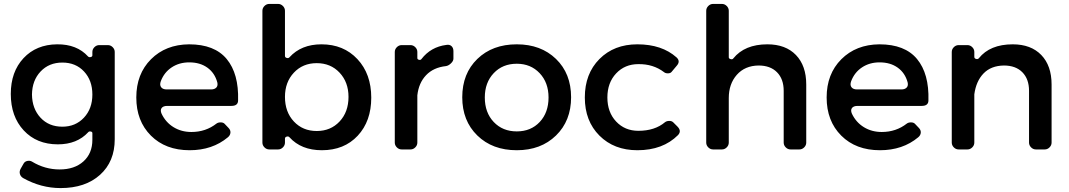

<svg xmlns="http://www.w3.org/2000/svg" viewBox="-20 -762 5451 979"><path d="M530 -532Q544 -532 554.5 -521.5Q565 -511 565 -497V-52Q565 62 490 129.5Q415 197 289 197Q189 197 98 146Q85 138 81.5 125Q78 112 85 99L101 71Q107 61 120 58.5Q133 56 143 62Q209 102 284 102Q360 102 405.5 61Q451 20 451 -49V-83Q451 -90 442.5 -91.5Q434 -93 430 -88Q373 -26 275 -26Q167 -26 101 -97Q35 -168 35 -283Q35 -396 100 -465.5Q165 -535 271 -536Q372 -537 429 -474Q434 -469 442.5 -471Q451 -473 451 -480V-497Q451 -511 461.5 -521.5Q472 -532 486 -532ZM298 -116Q365 -116 408 -162Q451 -208 451 -280Q451 -352 408.5 -397.5Q366 -443 298 -443Q230 -443 187 -397.5Q144 -352 143 -280Q144 -208 186.5 -162Q229 -116 298 -116Z M944 -536Q1074 -536 1136 -461Q1198 -386 1194 -250Q1194 -222 1160 -222H833Q812 -222 804 -211Q796 -200 804 -182Q825 -138 865 -113.5Q905 -89 956 -89Q1029 -89 1084 -132Q1092 -138 1105 -138Q1118 -138 1125 -131L1145 -110Q1156 -99 1155 -85.5Q1154 -72 1142 -62Q1063 4 947 4Q824 4 749.5 -70.5Q675 -145 675 -265Q675 -385 750 -460Q825 -535 944 -536ZM800 -348Q793 -329 801.5 -317.5Q810 -306 830 -306H1056Q1074 -306 1083 -315.5Q1092 -325 1088 -342Q1075 -390 1037.5 -417Q1000 -444 945 -444Q894 -444 855.5 -418.5Q817 -393 800 -348Z M1619 -536Q1732 -536 1802.5 -460.5Q1873 -385 1873 -264Q1873 -144 1804 -70Q1735 4 1621 4Q1516 4 1456 -62Q1451 -68 1442 -65.5Q1433 -63 1433 -55V-35Q1433 -21 1422.5 -10.5Q1412 0 1398 0H1353Q1339 0 1328.5 -10.5Q1318 -21 1318 -35V-707Q1318 -721 1328.5 -731.5Q1339 -742 1353 -742H1398Q1412 -742 1422.5 -731.5Q1433 -721 1433 -707V-477Q1433 -469 1442 -466.5Q1451 -464 1456 -470Q1516 -536 1619 -536ZM1757 -268Q1757 -343 1711.5 -391.5Q1666 -440 1595 -440Q1524 -440 1478.5 -391.5Q1433 -343 1433 -268Q1433 -191 1478.5 -142.5Q1524 -94 1595 -94Q1666 -94 1711.5 -142.5Q1757 -191 1757 -268Z M2073 -532Q2087 -532 2097.5 -521.5Q2108 -511 2108 -497V-466Q2108 -459 2116.5 -457Q2125 -455 2129 -461Q2177 -523 2256 -533Q2272 -536 2282 -527Q2292 -518 2292 -501V-463Q2292 -451 2279.5 -439Q2267 -427 2254 -425Q2190 -418 2152.5 -378.5Q2115 -339 2108 -276V-35Q2108 -21 2097.5 -10.5Q2087 0 2073 0H2028Q2014 0 2003.5 -10.5Q1993 -21 1993 -35V-497Q1993 -511 2003.5 -521.5Q2014 -532 2028 -532Z M2615 -536Q2738 -536 2815 -461.5Q2892 -387 2892 -266Q2892 -146 2815 -71Q2738 4 2615 4Q2491 4 2414 -71Q2337 -146 2337 -266Q2337 -387 2414 -461.5Q2491 -536 2615 -536ZM2615 -437Q2543 -437 2497.5 -389Q2452 -341 2452 -265Q2452 -188 2497.5 -140Q2543 -92 2615 -92Q2687 -92 2732 -140Q2777 -188 2777 -265Q2777 -341 2731.5 -389Q2686 -437 2615 -437Z M3230 -536Q3355 -536 3430 -469Q3451 -449 3430 -426L3404 -395Q3398 -388 3385.5 -388Q3373 -388 3366 -394Q3311 -436 3235 -435Q3166 -435 3121.5 -387.5Q3077 -340 3077 -265Q3077 -190 3121.5 -142.5Q3166 -95 3235 -95Q3319 -95 3371 -139Q3379 -145 3391.5 -145.5Q3404 -146 3412 -139L3434 -117Q3457 -94 3437 -73Q3360 4 3230 4Q3111 4 3036.5 -70.5Q2962 -145 2962 -265Q2962 -386 3036.5 -461Q3111 -536 3230 -536Z M3893 -536Q3986 -536 4038.5 -481.5Q4091 -427 4091 -331V-35Q4091 -21 4080.5 -10.5Q4070 0 4056 0H4011Q3997 0 3986.5 -10.5Q3976 -21 3976 -35V-299Q3976 -359 3942 -393.5Q3908 -428 3848 -428Q3778 -427 3737 -380.5Q3696 -334 3696 -262V-35Q3696 -21 3685.5 -10.5Q3675 0 3661 0H3616Q3602 0 3591.5 -10.5Q3581 -21 3581 -35V-707Q3581 -721 3591.5 -731.5Q3602 -742 3616 -742H3661Q3675 -742 3685.5 -731.5Q3696 -721 3696 -707V-470Q3696 -463 3705.5 -460.5Q3715 -458 3719 -464Q3777 -536 3893 -536Z M4464 -536Q4594 -536 4656 -461Q4718 -386 4714 -250Q4714 -222 4680 -222H4353Q4332 -222 4324 -211Q4316 -200 4324 -182Q4345 -138 4385 -113.5Q4425 -89 4476 -89Q4549 -89 4604 -132Q4612 -138 4625 -138Q4638 -138 4645 -131L4665 -110Q4676 -99 4675 -85.5Q4674 -72 4662 -62Q4583 4 4467 4Q4344 4 4269.5 -70.5Q4195 -145 4195 -265Q4195 -385 4270 -460Q4345 -535 4464 -536ZM4320 -348Q4313 -329 4321.5 -317.5Q4330 -306 4350 -306H4576Q4594 -306 4603 -315.5Q4612 -325 4608 -342Q4595 -390 4557.5 -417Q4520 -444 4465 -444Q4414 -444 4375.5 -418.5Q4337 -393 4320 -348Z M5099 -428Q5033 -427 4995 -387.5Q4957 -348 4948 -281V-35Q4948 -21 4937.5 -10.5Q4927 0 4913 0H4868Q4854 0 4843.5 -10.5Q4833 -21 4833 -35V-497Q4833 -511 4843.5 -521.5Q4854 -532 4868 -532H4913Q4927 -532 4937.5 -521.5Q4948 -511 4948 -497V-472Q4948 -464 4957 -461.5Q4966 -459 4971 -465Q5028 -536 5144 -536Q5237 -536 5289.5 -481.5Q5342 -427 5342 -331V-35Q5342 -21 5331.5 -10.5Q5321 0 5307 0H5262Q5248 0 5237.5 -10.5Q5227 -21 5227 -35V-299Q5227 -359 5193 -393.5Q5159 -428 5099 -428Z"/></svg>

Font: Trueno
Style: Round
Weight: 400
Designer: Julieta Ulanovsky, Jasper
Foundry: Julieta Ulanovsky, Cannot Into Space Fonts
Version: Version 3.001